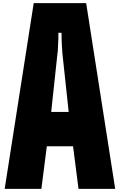

<svg xmlns="http://www.w3.org/2000/svg" viewBox="-20 -1210 768 1230"><path d="M10 0 196 -1190H532L718 0H483L448 -273H280L245 0ZM308 -493H420L380 -866Q378 -889 377 -907.5Q376 -926 375 -947.5Q374 -969 374 -1000H354V-971Q354 -964 354 -957Q353 -949 353 -942Q353 -932 352 -921.5Q351 -911 351 -901Q351 -881 348 -866Z"/></svg>

Font: Boldonse
Style: Regular
Weight: 400
Designer: Universitype Foundry
Foundry: Universitype Foundry
Version: Version 1.000; ttfautohint (v1.8.4.7-5d5b)